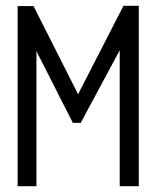

<svg xmlns="http://www.w3.org/2000/svg" viewBox="-20 -644 540 664"><path d="M41 -623H96L250 -318L407 -624H460V0H394V-470L259 -219H232L106 -467V0H41Z"/></svg>

Font: InconsolataGo
Style: Regular
Weight: 400
Designer: Raph Levien, Kirill Tkachev
Foundry: Cyreal
Version: Version 1.013